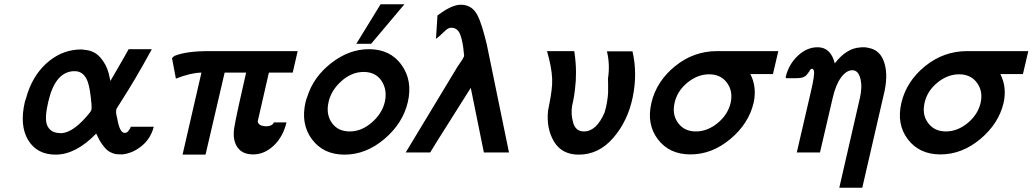

<svg xmlns="http://www.w3.org/2000/svg" viewBox="-20 -710 4808 894"><path d="M96 -237 102 -255Q129 -353 194 -413Q259 -473 340 -479Q360 -481 373 -478Q418 -475 446.5 -443Q475 -411 486 -369L494 -333Q567 -458 579 -481H687Q645 -404 611.5 -347.5Q578 -291 551.5 -249.5Q525 -208 524 -206Q516 -193 526 -158Q537 -91 561 -91Q571 -91 579 -101.5Q587 -112 589 -120H696Q682 -65 640 -30.5Q598 4 549 9Q531 9 522 8Q505 5 491 -3Q477 -11 466.5 -24Q456 -37 449.5 -47Q443 -57 436 -71.5Q429 -86 428 -88Q333 10 239 10Q152 10 111 -58Q70 -126 96 -237ZM205 -237Q203 -227 202 -223Q185 -146 204 -118Q219 -94 250 -91Q256 -90 270 -90Q328 -97 400 -188Q404 -194 406 -200Q407 -204 406 -225Q400 -296 389 -328Q373 -373 337 -378Q327 -379 315 -378Q235 -368 205 -237Z M781 -439Q786 -446 793 -450Q848 -472 952 -472H1366L1343 -372H1232L1180 -145Q1183 -122 1222 -122Q1233 -122 1243 -127Q1252 -132 1253 -136Q1255 -138 1255 -140H1314Q1298 -73 1254.5 -32Q1211 9 1159 9Q1109 9 1086 -23.5Q1063 -56 1070 -111Q1073 -134 1092 -221L1126 -372H1026L937 10H830L918 -372Q868 -371 799 -344Z M1639 -506 1752 -690H1863L1708 -506ZM1403 -236Q1407 -252 1411 -260Q1439 -351 1522 -416Q1605 -481 1698 -481Q1797 -481 1849.5 -408Q1902 -335 1879 -235Q1856 -136 1770 -63Q1684 10 1584 10Q1486 10 1432.5 -61.5Q1379 -133 1403 -236ZM1510 -236Q1510 -234 1509.5 -231Q1509 -228 1508 -226Q1499 -173 1527 -135.5Q1555 -98 1609 -98Q1663 -98 1711 -139.5Q1759 -181 1772 -236Q1784 -292 1756.5 -333.5Q1729 -375 1673 -375Q1618 -375 1570.5 -333Q1523 -291 1510 -236Z M1869 0 2110 -399 2135 -436Q2135 -437 2136 -439Q2141 -446 2141 -451Q2141 -455 2140 -461Q2135 -519 2122.5 -550Q2110 -581 2081 -581Q2065 -581 2047 -561V-562Q2044 -558 2039 -554Q2034 -550 2032 -547Q2032 -548 2033 -548Q2030 -545 2020 -537L2010 -529L2017 -638Q2074 -681 2113 -687Q2136 -690 2156 -683Q2186 -673 2204.5 -636.5Q2223 -600 2246 -506L2350 0H2233L2172 -301Q2151 -267 2078 -152Q2005 -37 1983 0Z M2527 -472H2654Q2662 -418 2662 -374Q2662 -330 2658 -302Q2654 -260 2644 -218Q2638 -180 2647 -146Q2657 -98 2699 -98Q2757 -98 2795 -186Q2803 -211 2807 -238Q2811 -265 2811.5 -279Q2812 -293 2811.5 -318.5Q2811 -344 2811 -345Q2821 -409 2806 -471H2925Q2949 -368 2926 -257Q2903 -146 2835.5 -68Q2768 10 2675 10Q2596 10 2559.5 -51Q2523 -112 2532 -196Q2533 -202 2538.5 -229.5Q2544 -257 2548 -287Q2552 -317 2551 -343Q2549 -396 2527 -472Z M3013 -231Q3037 -332 3123.5 -402Q3210 -472 3319 -472H3604L3579 -365H3474Q3505 -304 3489 -231Q3466 -134 3380.5 -62.5Q3295 9 3195 9Q3097 9 3043.5 -61Q2990 -131 3013 -231ZM3121 -231Q3119 -223 3119 -220Q3111 -170 3140 -134Q3169 -98 3220 -98Q3274 -98 3321.5 -137Q3369 -176 3382 -231Q3394 -285 3365 -324.5Q3336 -364 3282 -364Q3228 -364 3180.5 -325Q3133 -286 3121 -231Z M3641 -346Q3640 -346 3639 -348L3638 -350Q3652 -410 3694.5 -450Q3737 -490 3787 -490Q3848 -490 3867 -415Q3921 -485 3984 -489Q4005 -492 4024 -487Q4076 -478 4095.5 -424Q4115 -370 4100 -292Q4098 -280 4096 -274L3995 164H3888L3984 -254Q3996 -306 3986 -344.5Q3976 -383 3949 -383Q3921 -383 3896 -349Q3871 -315 3857 -253L3798 0H3690L3754 -276Q3765 -322 3768.5 -346.5Q3772 -371 3770 -379.5Q3768 -388 3761 -390Q3753 -390 3747 -375Q3744 -373 3739 -365Q3734 -357 3722.5 -351.5Q3711 -346 3688 -346Z M4177 -231Q4201 -332 4287.5 -402Q4374 -472 4483 -472H4768L4743 -365H4638Q4669 -304 4653 -231Q4630 -134 4544.5 -62.5Q4459 9 4359 9Q4261 9 4207.5 -61Q4154 -131 4177 -231ZM4285 -231Q4283 -223 4283 -220Q4275 -170 4304 -134Q4333 -98 4384 -98Q4438 -98 4485.5 -137Q4533 -176 4546 -231Q4558 -285 4529 -324.5Q4500 -364 4446 -364Q4392 -364 4344.5 -325Q4297 -286 4285 -231Z"/></svg>

Font: Coval
Style: Medium Italic
Weight: 500
Foundry: Context Ltd
Version: Version 001.000